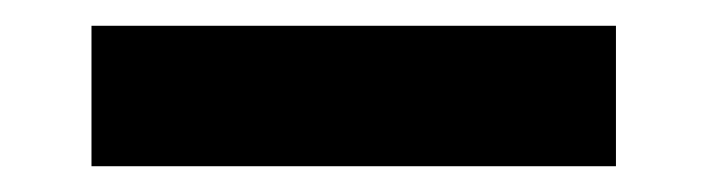

<svg xmlns="http://www.w3.org/2000/svg" viewBox="-20 -352 549 149"><path d="M458 -332V-223H51V-332Z"/></svg>

Font: Rambla
Style: Bold
Weight: 700
Designer: Martin Sommaruga
Foundry: Martin Sommaruga
Version: Version 1.001